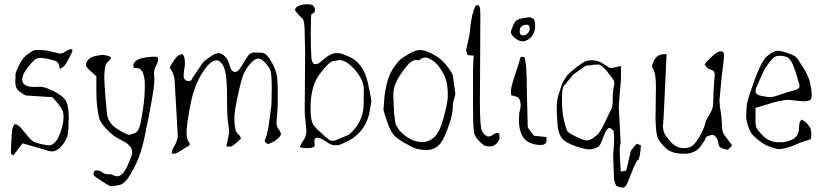

<svg xmlns="http://www.w3.org/2000/svg" viewBox="-20 -681 3848 898"><path d="M85.9 -10.7 43 44.9Q39.1 43.9 35.2 42Q31.2 40 31.2 28.8Q31.2 17.6 33.2 -26.4Q35.2 -70.3 39.1 -82.5Q43 -94.7 46.9 -97.7Q49.8 -100.6 52.7 -100.6Q52.7 -100.6 53.7 -99.6Q56.6 -99.6 65.4 -94.2Q74.2 -88.9 98.6 -58.1Q123 -27.3 134.8 -20Q146.5 -12.7 173.8 -6.8Q201.2 -1 207 -1Q212.9 -1 219.7 -2.9Q226.6 -4.9 240.2 -19Q253.9 -33.2 265.6 -70.8Q277.3 -108.4 277.3 -131.3Q277.3 -154.3 271.5 -166Q265.6 -177.7 252 -196.3L224.6 -226.6L101.6 -234.4Q89.8 -238.3 70.3 -253.9Q51.8 -268.6 51.8 -293V-298.8Q52.7 -328.1 52.7 -333Q52.7 -337.9 56.6 -347.7Q59.6 -357.4 73.7 -384.8Q87.9 -412.1 110.4 -428.2Q132.8 -444.3 138.7 -445.8Q144.5 -447.3 153.3 -447.3Q162.1 -447.3 181.6 -446.3Q201.2 -445.3 226.6 -438.5Q252 -431.6 257.8 -431.6Q259.8 -431.6 261.7 -430.7L269.5 -431.6Q275.4 -432.6 288.1 -441.4Q300.8 -450.2 308.6 -450.2H318.4Q318.4 -450.2 318.4 -443.4Q318.4 -437.5 300.8 -404.3Q283.2 -371.1 271.5 -365.2Q263.7 -360.4 259.8 -358.4Q258.8 -361.3 256.3 -373.5Q253.9 -385.7 246.1 -392.1Q238.3 -398.4 210 -404.3Q181.6 -410.2 171.9 -410.2Q162.1 -410.2 152.3 -407.7Q142.6 -405.3 113.3 -370.1Q84 -335 84 -308.6Q84 -274.4 140.6 -274.4L168 -275.4Q189.5 -275.4 232.4 -253.9Q275.4 -232.4 289.1 -208Q301.8 -183.6 301.8 -121.1Q300.8 -119.1 300.8 -116.2Q300.8 -49.8 291 -33.2Q261.7 24.4 224.6 27.3Q210.9 27.3 179.7 16.6Z M604.5 -368.2Q603.5 -371.1 603.5 -374V-378.9Q604.5 -384.8 615.2 -395.5Q626 -406.2 654.3 -411.1Q682.6 -416 701.2 -416Q719.7 -416 719.7 -408.2V-407.2Q719.7 -389.6 708 -370.1Q701.2 -355.5 700.2 -339.8L702.1 -309.6V-308.6V-305.7Q702.1 -258.8 655.3 -36.1Q633.8 62.5 596.7 122.1Q567.4 178.7 539.1 184.1Q510.7 189.5 505.9 189.5Q504.9 189.5 503.9 190.4Q500 190.4 494.1 188.5Q487.3 186.5 455.1 165.5Q422.9 144.5 419.9 140.6Q417 136.7 417 133.8Q417 130.9 418.9 125Q420.9 119.1 422.9 117.2Q427.7 116.2 437 116.2Q446.3 116.2 458 125Q469.7 133.8 484.4 133.8Q499 132.8 510.7 138.7Q520.5 143.6 526.4 143.6Q527.3 143.6 528.3 143.6Q551.8 143.6 575.2 97.7V96.7Q598.6 44.9 598.6 34.2L596.7 19.5Q589.8 -4.9 549.3 -24.4Q508.8 -43.9 480.5 -74.2Q452.1 -104.5 444.3 -126Q430.7 -181.6 430.7 -253.9V-324.2L401.4 -350.6Q381.8 -368.2 381.8 -377V-377.9Q381.8 -387.7 392.6 -401.4Q403.3 -415 430.7 -419.9Q455.1 -424.8 462.9 -424.8L463.9 -423.8Q469.7 -423.8 480.5 -420.9Q491.2 -418 494.1 -416Q497.1 -414.1 498 -413.1Q499 -412.1 499 -407.7Q499 -403.3 486.3 -393.6Q473.6 -383.8 470.7 -362.3Q467.8 -340.8 467.8 -320.3Q467.8 -299.8 471.7 -246.6Q475.6 -193.4 480.5 -148.9Q485.4 -104.5 528.3 -78.1Q571.3 -50.8 585 -50.8Q585.9 -50.8 586.9 -50.8L612.3 -58.6Q626 -66.4 632.8 -87.9Q639.6 -109.4 648.4 -167.5Q657.2 -225.6 657.2 -274.4V-296.9V-297.9Q651.4 -362.3 622.1 -362.3L607.4 -363.3Q606.4 -364.3 604.5 -368.2Z M1107.4 -33.2Q1101.6 -27.3 1083.5 -11.2Q1065.4 4.9 1054.7 4.9Q1043.9 4.9 1042 3.9L1039.1 2L1051.8 -61.5Q1051.8 -75.2 1046.9 -105.5Q1042 -135.7 1042 -215.3Q1042 -294.9 1036.1 -332Q1030.3 -369.1 1017.6 -383.3Q1004.9 -397.5 999 -398.4Q999 -398.4 995.1 -398.4H991.2Q962.9 -398.4 925.8 -339.8Q888.7 -281.2 872.1 -198.2Q855.5 -115.2 853.5 -76.2L852.5 -74.2V-70.3Q852.5 -34.2 859.9 -22.5Q867.2 -10.7 868.2 -7.8L867.2 -4.9Q865.2 1 856.4 4.9Q847.7 8.8 825.7 23.4Q803.7 38.1 794.4 38.1Q785.2 38.1 783.2 35.2V27.3Q784.2 21.5 797.4 -1.5Q810.5 -24.4 811.5 -44.9L796.9 -302.7Q794.9 -327.1 784.2 -347.7V-348.6L773.4 -366.2L788.1 -389.6Q802.7 -415 815.4 -421.9H816.4Q826.2 -426.8 831.1 -428.7L835.9 -423.8Q841.8 -418 842.8 -408.2Q844.7 -396.5 844.7 -384.8Q844.7 -384.8 844.7 -381.8Q844.7 -371.1 841.8 -356Q838.9 -340.8 838.9 -330.1Q838.9 -330.1 838.9 -327.1Q838.9 -316.4 844.7 -309.1Q850.6 -301.8 863.3 -301.8Q876 -301.8 878.9 -314.5L929.7 -389.6Q936.5 -396.5 961.9 -414.6Q987.3 -432.6 1001.5 -432.6Q1015.6 -432.6 1031.2 -418Q1046.9 -403.3 1054.2 -374Q1061.5 -344.7 1079.1 -344.7Q1088.9 -344.7 1096.7 -353.5Q1104.5 -362.3 1118.2 -385.7Q1131.8 -409.2 1142.1 -422.4Q1152.3 -435.5 1169.9 -435.5Q1187.5 -435.5 1202.1 -434.6Q1216.8 -433.6 1228.5 -421.9Q1240.2 -410.2 1254.9 -382.8Q1269.5 -355.5 1274.4 -329.6Q1279.3 -303.7 1279.3 -238.8Q1279.3 -173.8 1276.4 -147.5Q1273.4 -121.1 1273.4 -105Q1273.4 -88.9 1283.7 -75.7Q1293.9 -62.5 1293.9 -54.7Q1293.9 -46.9 1280.8 -34.2Q1267.6 -21.5 1254.9 -16.1Q1242.2 -10.7 1236.3 -7.8H1231.4Q1228.5 -9.8 1223.6 -13.7Q1218.8 -17.6 1217.8 -19.5Q1217.8 -20.5 1217.8 -21.5Q1217.8 -23.4 1219.7 -27.3Q1222.7 -32.2 1228 -52.2Q1233.4 -72.3 1235.8 -88.4Q1238.3 -104.5 1241.2 -129.4Q1244.1 -154.3 1247.1 -171.9Q1251 -189.5 1251 -265.6Q1251 -269.5 1251 -273.4Q1251 -342.8 1242.2 -357.4Q1234.4 -373 1217.8 -390.1Q1201.2 -407.2 1187 -407.2Q1172.9 -407.2 1152.3 -384.8Q1131.8 -362.3 1120.6 -337.9Q1109.4 -313.5 1092.8 -236.3Q1076.2 -159.2 1076.2 -129.9Q1076.2 -100.6 1078.6 -89.8Q1081.1 -79.1 1082 -74.7Q1083 -70.3 1083 -68.4L1093.8 -52.7Q1095.7 -50.8 1098.6 -49.8Q1100.6 -46.9 1103.5 -42Q1106.4 -37.1 1107.4 -33.2Z M1433.6 -539.1V-475.6L1436.5 -407.2Q1441.4 -380.9 1454.1 -380.9Q1466.8 -380.9 1477.1 -389.6Q1487.3 -398.4 1500.5 -409.2Q1513.7 -419.9 1527.3 -426.3Q1541 -432.6 1548.8 -432.6L1573.2 -431.6Q1574.2 -431.6 1605.5 -418.9Q1680.7 -390.6 1702.1 -287.1Q1716.8 -216.8 1716.8 -205.1L1706.1 -145.5Q1682.6 -53.7 1594.7 -15.6Q1568.4 -2 1560.5 -2H1541Q1529.3 -2 1503.9 -19.5Q1478.5 -37.1 1464.4 -37.1Q1450.2 -37.1 1450.2 -19.5L1452.1 -1Q1451.2 11.7 1417 11.7Q1382.8 11.7 1382.8 3.9L1394.5 -17.6Q1412.1 -39.1 1413.1 -68.4L1405.3 -150.4V-187.5L1407.2 -434.6L1404.3 -554.7Q1401.4 -590.8 1392.6 -596.7Q1383.8 -602.5 1373.5 -615.2Q1363.3 -627.9 1359.4 -633.8Q1362.3 -649.4 1380.4 -655.3Q1398.4 -661.1 1417.5 -661.1Q1436.5 -661.1 1443.4 -655.3L1450.2 -646.5Q1453.1 -639.6 1453.1 -633.8Q1453.1 -620.1 1437.5 -616.2Q1433.6 -615.2 1433.6 -539.1ZM1432.6 -169.9Q1432.6 -136.7 1439 -112.8Q1445.3 -88.9 1484.4 -57.6Q1519.5 -22.5 1531.7 -22.5Q1543.9 -22.5 1548.8 -24.4L1611.3 -50.8Q1676.8 -106.4 1680.7 -185.5L1681.6 -261.7Q1681.6 -262.7 1681.6 -263.7Q1681.6 -304.7 1642.6 -351.6Q1602.5 -398.4 1567.4 -400.4L1541 -395.5Q1521.5 -395.5 1482.4 -343.8Q1435.5 -289.1 1432.6 -189.5Z M2097.7 -329.1 2109.4 -245.1Q2109.4 -232.4 2103.5 -217.3Q2097.7 -202.1 2097.7 -176.3Q2097.7 -150.4 2082.5 -104.5Q2067.4 -58.6 2051.8 -28.3Q2025.4 20.5 1975.6 20.5Q1925.8 20.5 1891.6 -2Q1848.6 -24.4 1828.6 -42.5Q1808.6 -60.5 1792.5 -106.9Q1776.4 -153.3 1773.4 -167L1778.3 -229.5Q1785.2 -280.3 1794.9 -310.5Q1804.7 -340.8 1823.7 -368.2Q1842.8 -395.5 1855.5 -405.3Q1868.2 -415 1896.5 -431.2Q1924.8 -447.3 1944.8 -447.3Q1964.8 -447.3 1993.7 -433.1Q2022.5 -418.9 2042 -402.3Q2061.5 -385.7 2078.1 -362.3Q2094.7 -338.9 2097.7 -329.1ZM1969.7 -412.1H1968.8Q1956.1 -411.1 1946.3 -403.3V-402.3Q1943.4 -399.4 1940.4 -399.4Q1940.4 -399.4 1939.5 -399.4L1923.8 -400.4Q1915 -400.4 1899.9 -389.6Q1884.8 -378.9 1852.5 -331.5Q1820.3 -284.2 1819.3 -239.3L1823.2 -151.4Q1828.1 -106.4 1831.1 -97.7L1849.6 -69.3Q1899.4 -16.6 1955.1 -16.6H1958Q1984.4 -16.6 2010.3 -38.6Q2036.1 -60.5 2054.7 -129.9Q2073.2 -198.2 2074.2 -225.6Q2074.2 -225.6 2074.2 -236.3Q2074.2 -236.3 2074.2 -245.1Q2074.2 -263.7 2071.3 -283.2Q2067.4 -313.5 2047.9 -347.2Q2028.3 -380.9 2005.4 -396.5Q1982.4 -412.1 1969.7 -412.1Z M2195.3 -420.9 2171.9 -422.9H2169.9Q2164.1 -422.9 2160.2 -448.2Q2162.1 -459 2175.8 -518.6L2181.6 -570.3L2189.5 -614.3Q2193.4 -620.1 2193.8 -626Q2194.3 -631.8 2196.3 -635.3Q2198.2 -638.7 2201.7 -647.9Q2205.1 -657.2 2212.9 -657.2Q2220.7 -657.2 2223.6 -647.9Q2226.6 -638.7 2226.6 -607.4L2224.6 -198.2Q2224.6 -84 2234.9 -66.9Q2245.1 -49.8 2255.9 -44.9L2256.8 -43.9L2260.7 -43Q2272.5 -41 2284.2 -49.8Q2295.9 -58.6 2303.2 -59.1Q2310.5 -59.6 2313.5 -56.2Q2316.4 -52.7 2316.4 -38.1Q2316.4 -23.4 2302.7 -9.8Q2289.1 3.9 2272.5 3.9Q2255.9 3.9 2248.5 1Q2241.2 -2 2224.6 -17.6Q2208 -33.2 2200.2 -50.8Q2192.4 -68.4 2192.4 -165V-356.4Z M2427.2 -487.3Q2422.4 -487.3 2410.6 -490.2Q2398.9 -493.2 2384.3 -506.8Q2369.6 -520.5 2369.6 -529.8Q2369.6 -539.1 2379.4 -560.5Q2389.2 -582 2397.9 -587.4Q2406.7 -592.8 2420.4 -594.7Q2434.1 -596.7 2442.9 -598.6Q2451.7 -600.6 2454.6 -600.6Q2457.5 -600.6 2470.2 -595.7Q2482.9 -590.8 2482.9 -562Q2482.9 -533.2 2471.2 -516.6Q2459.5 -500 2445.8 -493.7Q2432.1 -487.3 2427.2 -487.3ZM2428.2 -515.6Q2439 -515.6 2448.2 -525.4Q2457.5 -535.2 2457.5 -546.9Q2457.5 -566.4 2441.9 -565.4Q2428.2 -564.5 2419.4 -557.6Q2410.6 -550.8 2410.6 -533.2Q2410.6 -515.6 2428.2 -515.6ZM2444.3 -245.1 2448.2 -90.8Q2449.2 -85.9 2450.2 -82L2477.5 -45.9L2536.1 -40V-24.4Q2536.1 -2.9 2507.8 -2.9Q2479.5 -2.9 2455.1 -14.6Q2430.7 -26.4 2418.9 -53.7Q2407.2 -81.1 2407.2 -116.2Q2407.2 -151.4 2411.1 -163.1Q2415 -174.8 2415 -186.5Q2415 -225.6 2393.6 -229.5L2372.1 -235.4Q2369.1 -241.2 2369.6 -257.8Q2370.1 -274.4 2390.6 -335.9Q2411.1 -397.5 2412.1 -406.2Q2413.1 -415 2420.9 -415H2432.6Q2444.3 -385.7 2444.3 -245.1Z M2849.6 -70.3 2833 -83Q2826.2 -83 2820.8 -77.1Q2815.4 -71.3 2812.5 -65.9Q2809.6 -60.5 2798.3 -30.8Q2787.1 -1 2779.3 4.9Q2756.8 17.6 2736.3 17.6Q2736.3 17.6 2735.4 17.6Q2715.8 17.6 2669.9 2Q2624 -13.7 2606.9 -36.1Q2589.8 -58.6 2586.9 -105.5Q2584 -152.3 2584 -160.2Q2584 -167 2584 -173.8V-180.7Q2584 -209 2590.8 -232.4Q2600.6 -265.6 2606.9 -283.2Q2613.3 -300.8 2630.9 -326.2Q2647.5 -344.7 2678.2 -368.2Q2709 -391.6 2720.7 -395.5Q2731.4 -398.9 2751 -399.4Q2753.9 -398.4 2755.9 -398.4Q2779.3 -398.4 2804.2 -380.9Q2829.1 -363.3 2837.9 -362.3L2878.9 -371.1L2879.9 -372.1L2881.8 -371.1Q2884.3 -370.1 2884.8 -368.7Q2884.8 -367.2 2884.8 -354.5Q2884.8 -341.8 2884.3 -318.4Q2883.8 -294.9 2878.9 -247.1L2874 -180.7Q2875 -164.1 2878.4 -97.2Q2881.8 -30.3 2882.8 -12.7Q2878.4 1 2878.4 23.9Q2878.4 31.7 2878.9 40L2883.3 121.1L2904.8 118.2Q2908.7 115.2 2910.2 111.8Q2912.1 104 2912.6 102.5L2929.7 27.3Q2930.7 22.5 2942.4 8.8Q2954.1 -4.9 2959 -8.8L2977.5 -1L2975.6 22.5Q2973.1 49.3 2966.8 64.5V65.4Q2957 65.4 2934.8 124.5Q2912.6 183.6 2905.8 189.9Q2898.9 196.3 2895 196.3Q2894 196.3 2894 197.3Q2890.1 196.8 2880.4 194.3Q2868.7 191.4 2865.2 189.5Q2861.8 187.5 2858.9 181.2Q2856 174.8 2852.1 159.2L2847.7 46.9Q2852.5 -13.7 2852.5 -37.1Q2852.5 -44.9 2851.6 -48.8Q2849.6 -63.5 2849.6 -70.3ZM2772.5 -49.8Q2790 -66.4 2810.1 -110.4Q2830.1 -154.3 2837.9 -167Q2845.7 -179.7 2845.7 -214.8Q2845.7 -250 2849.6 -268.3Q2853.5 -286.6 2853.5 -290Q2853.5 -297.9 2850.6 -304.7Q2847.7 -311.5 2820.3 -345.7Q2793 -379.9 2775.4 -379.9L2774.4 -378.9Q2756.8 -378.9 2739.7 -376Q2722.7 -373 2718.8 -373L2662.1 -333L2618.2 -280.3Q2608.4 -273.4 2608.4 -213.9Q2608.4 -154.3 2618.2 -116.2Q2627.9 -78.1 2632.3 -69.8Q2636.2 -61 2668 -44.9Q2696.8 -30.3 2715.8 -25.4Q2719.7 -24.4 2723.6 -24.4Q2731.9 -24.4 2741.2 -28.3Q2752.9 -33.2 2772.5 -49.8Z M3317.4 -49.8Q3316.4 -50.8 3314.5 -50.8Q3309.6 -50.8 3297.9 -46.9Q3282.2 -42 3280.3 -36.1Q3278.3 -29.3 3276.4 -25.4L3259.8 -1Q3235.4 38.1 3178.2 38.1Q3121.1 38.1 3093.3 11.2Q3065.4 -15.6 3056.6 -35.2Q3047.9 -54.7 3045.9 -124L3047.9 -276.4Q3046.9 -335 3038.6 -350.6Q3030.3 -366.2 3029.3 -371.1Q3030.3 -376 3034.2 -388.7Q3049.8 -427.7 3086.9 -427.7H3097.7L3084 -136.7L3081.1 -95.7L3080.1 -93.8L3083 -69.3Q3085.9 -53.7 3113.3 -21.5Q3141.6 11.7 3176.8 11.7H3177.7Q3211.9 11.7 3229.5 -9.8Q3247.1 -31.2 3260.7 -58.6Q3274.4 -85.9 3277.8 -102.1Q3281.2 -118.2 3295.9 -141.6Q3310.5 -165 3313.5 -180.2Q3316.4 -195.3 3317.4 -254.9L3322.3 -326.2L3323.2 -329.1L3321.3 -341.8V-343.8L3320.3 -344.7Q3315.4 -352.5 3304.7 -355Q3293.9 -357.4 3285.6 -366.7Q3277.3 -376 3275.4 -379.9Q3281.2 -389.6 3308.1 -415Q3335 -440.4 3346.7 -440.4Q3358.4 -441.4 3362.3 -437.5Q3366.2 -433.6 3366.2 -419.9Q3366.2 -419.9 3366.2 -418.9Q3366.2 -403.3 3355.5 -323.2L3344.7 -208L3345.7 -205.1Q3345.7 -183.6 3350.6 -158.7Q3355.5 -133.8 3356.4 -96.2Q3357.4 -58.6 3370.1 -46.9L3404.3 -1L3384.8 19.5L3369.1 16.6Q3341.8 9.8 3340.8 -5.9Q3338.9 -35.2 3317.4 -49.8Z M3513.7 -112.3Q3513.7 -95.7 3517.6 -84.5Q3521.5 -73.2 3550.3 -44.4Q3579.1 -15.6 3624 -15.6H3628.9Q3665 -15.6 3690.4 -31.2Q3715.8 -46.9 3716.8 -79.1Q3717.8 -111.3 3724.6 -116.2L3730.5 -122.1L3747.1 -110.4Q3774.4 -85.9 3774.4 -62Q3774.4 -38.1 3772.5 -31.2Q3767.6 -27.3 3744.6 -21Q3721.7 -14.6 3703.1 -5.4Q3684.6 3.9 3659.7 10.3Q3634.8 16.6 3625.5 16.6Q3616.2 16.6 3594.7 9.8Q3573.2 2.9 3561 -2.9Q3548.8 -8.8 3524.9 -27.8Q3501 -46.9 3492.7 -60.1Q3484.4 -73.2 3476.6 -98.6Q3469.7 -124 3469.7 -135.7L3471.7 -179.7Q3471.7 -196.3 3486.3 -240.2Q3535.2 -391.6 3566.4 -417Q3597.7 -443.4 3615.2 -443.4Q3616.2 -443.4 3617.2 -443.4Q3634.8 -443.4 3662.1 -433.6Q3691.4 -423.8 3701.2 -415.5Q3710.9 -407.2 3736.8 -365.2Q3762.7 -323.2 3769.5 -290.5Q3776.4 -257.8 3776.4 -238.3Q3776.4 -218.8 3769.5 -213.4Q3762.7 -208 3735.4 -207L3669.9 -213.9H3668.9Q3627.9 -213.9 3555.7 -188.5L3513.7 -176.8ZM3718.8 -285.2Q3697.3 -361.3 3685.1 -385.3Q3672.9 -409.2 3659.2 -414.6Q3645.5 -419.9 3624.5 -419.9Q3603.5 -419.9 3591.8 -405.3L3590.8 -404.3Q3561.5 -371.1 3547.9 -340.3Q3534.2 -309.6 3529.3 -299.3Q3524.4 -289.1 3522.5 -284.2Q3520.5 -279.3 3518.1 -273.4Q3515.6 -267.6 3514.6 -263.7Q3513.7 -259.8 3513.7 -255.9Q3513.7 -252 3514.6 -248.5Q3515.6 -245.1 3518.6 -242.7Q3521.5 -240.2 3523.4 -238.8Q3525.4 -237.3 3529.8 -235.8Q3534.2 -234.4 3536.1 -233.9Q3538.1 -233.4 3542.5 -232.4Q3546.9 -231.4 3560.5 -229Q3574.2 -226.6 3585 -226.6Q3595.7 -226.6 3628.9 -238.3Q3662.1 -250 3675.8 -253.4Q3689.5 -256.8 3694.8 -258.3Q3700.2 -259.8 3703.6 -261.2Q3707 -262.7 3711.4 -265.1Q3715.8 -267.6 3717.8 -271.5L3719.7 -283.2Z"/></svg>

Font: Drukaatie burti
Style: Thin
Weight: 100
Version: Version 0.14